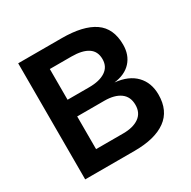

<svg xmlns="http://www.w3.org/2000/svg" viewBox="-158 -864 1012 1017"><g transform="rotate(-30 347.5 -355.0)"><path d="M80 0V-710H346Q477 -710 544 -664Q611 -618 611 -518Q611 -455 574.5 -415Q538 -375 471 -367Q553 -359 597 -313.5Q641 -268 641 -195Q641 -97 574 -48.5Q507 0 382 0ZM210 -110H376Q437 -110 472.5 -135Q508 -160 508 -209Q508 -259 473 -284.5Q438 -310 376 -310H210ZM210 -412H342Q406 -412 442 -436Q478 -460 478 -506Q478 -554 443 -577Q408 -600 342 -600H210Z"/></g></svg>

Font: Geist SemBd
Style: Regular
Weight: 400
Designer: Basement.studio, Andrés Briganti, Mateo Zaragoza
Foundry: Basement.studio, Vercel, Andrés Briganti, Guido Ferreyra, Mateo Zaragoza
Version: Version 1.401